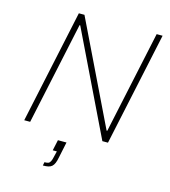

<svg xmlns="http://www.w3.org/2000/svg" viewBox="-130 -792 999 1125"><g transform="rotate(15 369.0 -230.0)"><path d="M61 0 208 -688H242L543 -66H547L680 -688H716L569 0H535L234 -622H230L97 0ZM235 228 239 207Q254 207 262 204Q270 201 275.5 190.5Q281 180 285 160L293 127H268L282 62H334L314 157Q310 179 304 193Q298 207 289.5 214.5Q281 222 268 225Q255 228 235 228Z"/></g></svg>

Font: Saira Thin Thin
Style: Italic
Weight: 250
Italic angle: -12°
Version: Version 1.101